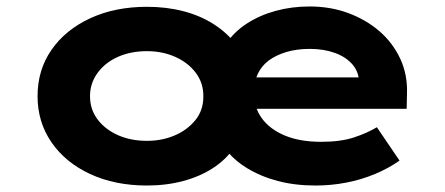

<svg xmlns="http://www.w3.org/2000/svg" viewBox="-20 -563 1375 593"><path d="M434 10Q335 10 258.5 -25.5Q182 -61 139 -123.5Q96 -186 96 -266Q96 -347 139 -409Q182 -471 258.5 -506.5Q335 -542 434 -542Q494 -542 546 -528.5Q598 -515 639 -489Q680 -463 708 -427L677 -426Q702 -464 742 -490Q782 -516 831.5 -529.5Q881 -543 936 -543Q1001 -543 1056 -522.5Q1111 -502 1152 -466.5Q1193 -431 1216 -382Q1239 -333 1237 -274L1236 -227H750L745 -324H1134L1089 -286V-307Q1089 -340 1069 -363.5Q1049 -387 1014.5 -399.5Q980 -412 937 -412Q897 -412 865 -402.5Q833 -393 810.5 -376.5Q788 -360 776 -334.5Q764 -309 764 -277Q764 -232 788.5 -198Q813 -164 859.5 -144.5Q906 -125 972 -125Q1032 -125 1073 -138.5Q1114 -152 1144 -170L1214 -67Q1180 -43 1138 -25.5Q1096 -8 1049.5 1Q1003 10 955 10Q891 10 838 -4Q785 -18 742.5 -44Q700 -70 673 -107H703Q678 -70 638 -44Q598 -18 546 -4Q494 10 434 10ZM434 -128Q480 -128 519 -144.5Q558 -161 583 -191.5Q608 -222 608 -264Q609 -305 585.5 -337Q562 -369 522 -387Q482 -405 434 -405Q384 -405 344.5 -387.5Q305 -370 281.5 -338Q258 -306 258 -266Q258 -225 281.5 -194Q305 -163 344.5 -145.5Q384 -128 434 -128Z"/></svg>

Font: Lexend Mega
Style: Bold
Weight: 700
Version: Version 1.007